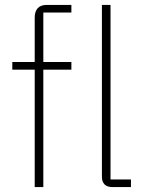

<svg xmlns="http://www.w3.org/2000/svg" viewBox="-20 -760 590 780"><path d="M121 0V-477H30V-508H121V-689Q121 -713 133 -726.5Q145 -740 170 -740H270V-709H156V-508H270V-477H156V0ZM512 0H437Q415 0 404.5 -11Q394 -22 394 -42V-740H429V-31H512Z"/></svg>

Font: IBM Plex Sans ExtraLight
Style: Regular
Weight: 250
Designer: Mike Abbink, Paul van der Laan, Pieter van Rosmalen
Foundry: Bold Monday
Version: Version 3.201